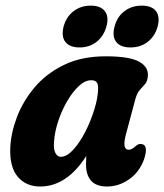

<svg xmlns="http://www.w3.org/2000/svg" viewBox="-20 -653 583 682"><path d="M427.5 -176.5Q412.5 -121 437.5 -121Q448.5 -121 464.5 -136Q472.5 -142.5 480 -141.5Q509.5 -140.5 491.5 -86.5Q475 -41.5 438.5 -16Q402 9.5 360 9.5Q321.5 9.5 303.5 -11.2Q285.5 -32 285.5 -68.5Q285.5 -84 286.5 -99Q217 9.5 122.5 9.5Q72.5 9.5 43 -25.2Q13.5 -60 16.5 -129.5Q19 -181 40.2 -237.2Q61.5 -293.5 102.8 -342.5Q144 -391.5 206.8 -422.2Q269.5 -453 355.5 -453Q440 -453 474.5 -433.8Q509 -414.5 505 -380.5Q503 -363 494.8 -353.8Q486.5 -344.5 476.8 -333.8Q467 -323 461 -301.5ZM172 -150.5Q169.5 -123 176.8 -109.5Q184 -96 196 -96Q217 -96 240 -121Q263 -146 282.8 -184.5Q302.5 -223 315.2 -264.5Q328 -306 328.5 -339Q329 -352.5 323.8 -360.2Q318.5 -368 304 -368Q282.5 -368 260.5 -347.8Q238.5 -327.5 219.2 -294.8Q200 -262 187.2 -224Q174.5 -186 172 -150.5ZM262.5 -484.5Q227.5 -484.5 212.2 -504Q197 -523.5 206 -559Q215.5 -593.5 241.2 -613.2Q267 -633 302 -633Q337.5 -633 352.5 -613.2Q367.5 -593.5 358 -559Q348.5 -524.5 323.2 -504.5Q298 -484.5 262.5 -484.5ZM443.5 -484.5Q408 -484.5 392.8 -504Q377.5 -523.5 387 -559Q396 -593.5 422 -613.2Q448 -633 483 -633Q519.5 -633 534.2 -613.2Q549 -593.5 540 -559Q530.5 -524.5 505 -504.5Q479.5 -484.5 443.5 -484.5Z"/></svg>

Font: Fraunces 144pt S100
Style: Bold Italic
Weight: 700
Italic angle: -16°
Version: Version 1.000; ttfautohint (v1.8.3)